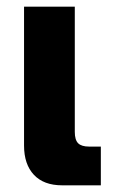

<svg xmlns="http://www.w3.org/2000/svg" viewBox="-20 -555 352 575"><path d="M52 -119V-535H204V-160Q204 -136 214 -126Q224 -116 247 -116H282V0H166Q111 0 81.5 -31.5Q52 -63 52 -119Z"/></svg>

Font: Prompt SemiBold
Style: Regular
Weight: 600
Designer: Katatrad Team
Foundry: CadsonDemak
Version: Version 1.001